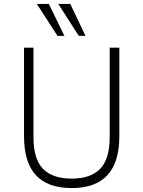

<svg xmlns="http://www.w3.org/2000/svg" viewBox="-20 -947 728 975"><path d="M344 8Q222 8 162 -57.5Q102 -123 102 -256V-705H150V-251Q150 -139 198.5 -89.5Q247 -40 344 -40Q440 -40 488.5 -89.5Q537 -139 537 -251V-705H586V-256Q586 -123 525.5 -57.5Q465 8 344 8ZM380 -765 276 -927H337L414 -765ZM272 -765 167 -927H228L307 -765Z"/></svg>

Font: Nunito Sans 7pt SemiCondensed ExtraLight
Style: Regular
Weight: 250
Width: 4
Designer: Vernon Adams
Foundry: Vernon Adams
Version: Version 3.101;gftools[0.9.27]